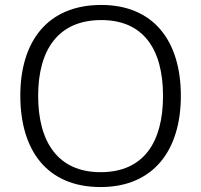

<svg xmlns="http://www.w3.org/2000/svg" viewBox="-20 -745 812 775"><path d="M710 -358C710 -583 597 -725 389 -725C171 -725 62 -577 62 -359C62 -140 168 10 386 10C600 10 710 -139 710 -358ZM134 -358C134 -544 215 -664 389 -664C556 -664 638 -550 638 -358C638 -171 560 -50 386 -50C214 -50 134 -172 134 -358Z"/></svg>

Font: Noto Kufi Arabic Light
Style: Regular
Weight: 300
Designer: Monotype Design Team, David Williams, Khaled Hosny
Foundry: Google LLC
Version: Version 2.109